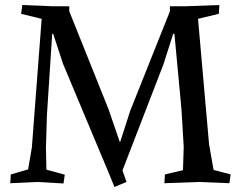

<svg xmlns="http://www.w3.org/2000/svg" viewBox="-20 -725 958 765"><path d="M107 -138 146 -650 64 -670 69 -705 191 -700H256V-680L412 -291L457 -160H459L499 -284L657 -680V-700H717L854 -705L852 -670L769 -650L813 -150L831 -48L899 -30L894 5L772 0L635 5L637 -30L709 -47L712 -140L703 -290L675 -590H670L631 -468L468 -46L484 0L436 20L417 -27L231 -471L192 -590H188L167 -267L163 -136L165 -49L238 -29L233 6L128 0L21 5L23 -30L92 -50Z"/></svg>

Font: Alike Angular
Style: Regular
Weight: 400
Designer: Sveta Sebyakina
Foundry: Cyreal (www.cyreal.org)
Version: Version 1.300; ttfautohint (v1.8.4.7-5d5b)